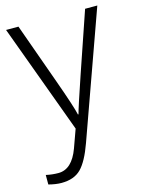

<svg xmlns="http://www.w3.org/2000/svg" viewBox="-116 -602 692 913"><g transform="rotate(-15 229.5 -145.5)"><path d="M4.9 -530.8H65.9L171.9 -234.9Q222.7 -93.3 231 -54.2H233.9Q240.7 -82.5 293 -235.8L394 -530.8H454.1L232.9 86.9Q203.1 170.4 168.7 205.3Q134.3 240.2 71.8 240.2Q44.4 240.2 8.8 231V184.1Q39.1 190.9 69.8 190.9Q136.7 190.9 170.9 97.2L203.1 7.8Z"/></g></svg>

Font: Droid Sans TV
Style: Regular
Weight: 300
Version: Version 1.00